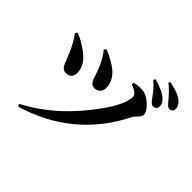

<svg xmlns="http://www.w3.org/2000/svg" viewBox="-207 -1103 1415 1415"><g transform="rotate(45 500.0 -395.5)"><path d="M805 -677Q760 -741 714 -779L724 -793Q819 -768 858 -731Q887 -705 887 -675Q887 -639 850 -639Q830 -639 805 -677ZM900 -751Q850 -811 808 -843L817 -856Q903 -839 947 -808Q983 -780 983 -746Q983 -710 950 -710Q931 -710 900 -751ZM298 -679 312 -694Q373 -670 419 -639Q512 -579 512 -491Q512 -461 493 -444Q476 -428 451 -428Q417 -428 401 -467L387 -509Q377 -539 368 -560Q336 -636 298 -679ZM62 -615 76 -630Q131 -609 176 -576Q283 -508 283 -419Q283 -358 222 -358Q189 -358 171 -398Q166 -409 154 -440Q142 -472 133 -492Q99 -567 62 -615ZM151 65 140 46Q364 -69 543 -293Q698 -488 698 -584Q698 -616 625 -644L629 -661Q665 -672 707 -669Q753 -667 801 -624Q848 -581 848 -546Q848 -530 829 -511Q804 -486 798 -474Q595 -68 151 65Z"/></g></svg>

Font: Source Han Serif JP
Style: Bold
Weight: 700
Designer: Ryoko NISHIZUKA  (kana & ideographs); Frank Grießhammer (Latin, Greek & Cyrillic); Wenlong ZHANG  (bopomofo); Sandoll Co
Foundry: Adobe Systems Incorporated
Version: Version 1.000;PS 1;hotconv 16.6.53;makeotf.lib2.5.65590